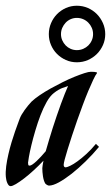

<svg xmlns="http://www.w3.org/2000/svg" viewBox="-69 -636 384 663"><path d="M272.9 -128.9Q251.5 -103 226.8 -78.9Q202.1 -54.7 178.5 -36.1Q154.8 -17.6 134.3 -6.3Q113.8 4.9 100.1 4.9Q97.2 4.9 92.8 2.2Q88.4 -0.5 86.9 -2.9Q81.5 -12.7 79.3 -27.6Q77.1 -42.5 77.1 -55.2Q77.1 -59.1 78.4 -66.2Q79.6 -73.2 81.1 -81.1Q64.9 -64 47.6 -48.1Q30.3 -32.2 14.4 -20Q-1.5 -7.8 -13.9 -0.5Q-26.4 6.8 -32.2 6.8Q-36.1 6.8 -38.8 3.9Q-41.5 1 -43.7 -3.9Q-45.9 -8.8 -47.1 -14.2Q-48.3 -19.5 -48.8 -24.9Q-50.3 -42 -47.6 -62.3Q-44.9 -82.5 -40 -103.5Q-35.2 -124.5 -29.1 -144.8Q-22.9 -165 -17.1 -181.9Q-11.2 -198.7 -6.8 -210.4Q-2.4 -222.2 -1 -226.1Q1 -231.9 5.6 -240Q10.3 -248 16.1 -256.1Q22 -264.2 28.1 -271.7Q34.2 -279.3 40 -285.2Q50.8 -295.4 67.9 -307.1Q85 -318.8 105.2 -330.1Q125.5 -341.3 147 -352.1Q168.5 -362.8 187.7 -370.6Q207 -378.4 222.2 -383.3Q237.3 -388.2 245.1 -388.2Q252 -388.2 257.1 -387.7Q262.2 -387.2 265.1 -386.2L266.1 -383.8Q260.7 -377 252.9 -360.4Q245.1 -343.8 235.8 -321.8Q226.6 -299.8 216.8 -273.4Q207 -247.1 197.5 -220.2Q188 -193.4 179.7 -167.7Q171.4 -142.1 164.8 -121.1Q158.2 -100.1 154.5 -85.7Q150.9 -71.3 150.9 -66.9Q150.9 -58.1 158.2 -58.1Q163.1 -58.6 173.8 -63.7Q184.6 -68.8 198.7 -79.1Q212.9 -89.4 229.2 -104.2Q245.6 -119.1 262.2 -139.2ZM33.2 -64Q37.1 -64 43.5 -68.4Q49.8 -72.8 57.1 -79.6Q64.5 -86.4 72.8 -95.5Q81.1 -104.5 88.9 -113.8Q93.8 -130.9 99.9 -151.4Q106 -171.9 112.8 -193.4Q119.6 -214.8 127 -236.3Q134.3 -257.8 141.4 -277.1Q148.4 -296.4 154.8 -312.3Q161.1 -328.1 166 -338.9Q158.2 -336.4 145.5 -331.8Q132.8 -327.1 117.2 -314.9Q104 -304.7 92.3 -284.2Q80.6 -263.7 70.8 -238Q61 -212.4 53 -185.1Q44.9 -157.7 39.3 -134.3Q33.7 -110.8 30.8 -94.2Q27.8 -77.6 27.8 -74.2Q27.8 -70.3 28.6 -67.1Q29.3 -64 33.2 -64ZM141.6 -518.1Q141.6 -506.8 146 -496.8Q150.4 -486.8 157.7 -479.2Q165 -471.7 175 -467.3Q185.1 -462.9 196.3 -462.9Q208 -462.9 218.3 -467.3Q228.5 -471.7 236.1 -479.2Q243.7 -486.8 248 -496.8Q252.4 -506.8 252.4 -518.1Q252.4 -529.8 248 -539.8Q243.7 -549.8 236.1 -557.6Q228.5 -565.4 218.3 -569.8Q208 -574.2 196.3 -574.2Q185.1 -574.2 175 -569.8Q165 -565.4 157.7 -557.6Q150.4 -549.8 146 -539.8Q141.6 -529.8 141.6 -518.1ZM99.6 -518.1Q99.6 -538.1 107.2 -555.9Q114.7 -573.7 127.9 -587.2Q141.1 -600.6 158.7 -608.4Q176.3 -616.2 196.3 -616.2Q216.8 -616.2 234.6 -608.4Q252.4 -600.6 265.6 -587.2Q278.8 -573.7 286.6 -555.9Q294.4 -538.1 294.4 -518.1Q294.4 -498 286.6 -480.5Q278.8 -462.9 265.6 -449.7Q252.4 -436.5 234.6 -428.7Q216.8 -420.9 196.3 -420.9Q176.3 -420.9 158.7 -428.7Q141.1 -436.5 127.9 -449.7Q114.7 -462.9 107.2 -480.5Q99.6 -498 99.6 -518.1Z"/></svg>

Font: Romanesco
Style: Regular
Weight: 400
Designer: Astigmatic (AOETI)
Foundry: Astigmatic (AOETI)
Version: Version 1.000